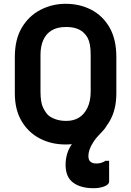

<svg xmlns="http://www.w3.org/2000/svg" viewBox="-20 -740 690 1010"><path d="M325 -720Q400 -720 460.5 -688.5Q521 -657 556.5 -595Q592 -533 592 -440V-249Q592 -163 557 -103Q522 -43 462 -11.5Q402 20 325 20Q250 20 189.5 -11.5Q129 -43 93.5 -103Q58 -163 58 -249V-440Q58 -533 95 -595Q132 -657 193.5 -688.5Q255 -720 325 -720ZM193 -258Q193 -201 207 -173Q221 -145 236 -132Q251 -120 274.5 -112Q298 -104 329 -104Q367 -104 395 -121Q423 -138 440 -173Q457 -208 457 -259V-451Q457 -483 453 -504.5Q449 -526 441 -541Q433 -556 421 -567Q406 -582 383 -590Q360 -598 327 -598Q281 -598 251.5 -580Q222 -562 207.5 -529Q193 -496 193 -451ZM469 -67Q486 -76 506.5 -80.5Q527 -85 545 -85Q539 -74 531.5 -64Q524 -54 513 -43Q486 -16 471.5 6.5Q457 29 451 47Q445 65 445 80Q445 102 456 111Q467 120 487 120Q501 120 512.5 116.5Q524 113 535 106H554Q554 115 554 126.5Q554 138 554 158Q554 178 554 215Q554 230 530 240Q506 250 472 250Q404 250 364.5 220.5Q325 191 325 127Q325 95 334 66.5Q343 38 361.5 13.5Q380 -11 407 -31.5Q434 -52 469 -67Z"/></svg>

Font: Recursive
Style: Bold
Weight: 700
Version: Version 1.085